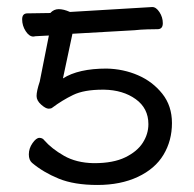

<svg xmlns="http://www.w3.org/2000/svg" viewBox="-20 -507 552 546"><path d="M246 -43H248Q302 -43 336 -59.5Q370 -76 386 -101Q402 -126 402 -154Q402 -199 366 -225Q330 -251 276 -252H272Q219 -252 188 -237Q157 -222 129 -201Q126 -198 118 -198Q110 -198 97 -209.5Q84 -221 84 -234Q84 -248 93 -275L119 -406L81 -404L75 -403Q63 -403 53 -418.5Q43 -434 43 -452Q43 -469 58 -469L123 -470Q133 -481 147 -481Q161 -481 179 -473L413 -487Q424 -487 433.5 -472.5Q443 -458 443 -441Q443 -424 428 -424Q418 -424 399 -423.5Q380 -423 362 -421L186 -411L159 -284Q203 -312 283 -312Q331 -311 372.5 -293Q414 -275 441.5 -240.5Q469 -206 469 -157Q469 -107 445 -67Q421 -27 372 -4Q323 19 257 19Q191 19 147 1Q103 -17 71 -44Q62 -52 62 -68Q62 -85 72.5 -100Q83 -115 92 -115Q101 -115 106 -108Q127 -84 162 -64Q197 -44 246 -43Z"/></svg>

Font: LXGW Bright TC
Style: Regular
Weight: 400
Designer: Christian Thalmann (Catharsis Fonts)
Foundry: LXGW / Christian Thalmann (Catharsis Fonts) / Fontworks Inc.
Version: Version 5.501